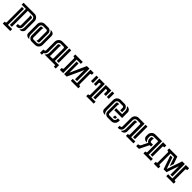

<svg xmlns="http://www.w3.org/2000/svg" viewBox="466 -2082 3880 3880"><g transform="rotate(45 2406.0 -142.5)"><path d="M214.8 -384.8V72.3H159.7V-384.8H39.1V-439.9H352.1Q374.5 -439.9 394.3 -431.4Q414.1 -422.9 428.7 -408Q443.4 -393.1 451.9 -373.3Q460.4 -353.5 460.4 -331.1V-79.6Q460.4 -63 454.1 -48.6Q447.8 -34.2 437 -23.4Q426.3 -12.7 411.9 -6.3Q397.5 0 380.9 0H359.4Q381.3 -17.1 393.3 -42.5Q405.3 -67.9 405.3 -95.7V-326.7Q405.3 -338.4 400.6 -349.1Q396 -359.9 388.2 -367.7Q380.4 -375.5 369.9 -380.1Q359.4 -384.8 347.7 -384.8ZM132.3 -356.9V99.6H252.9V154.8H39.1V99.6Q45.4 99.6 52 99.4Q58.6 99.1 64.2 97.2Q69.8 95.2 73.5 90.8Q77.1 86.4 77.1 77.6V-356.9ZM322.3 -319.3Q322.3 -329.1 319.1 -338.9Q315.9 -348.6 310.5 -356.9H348.6Q360.4 -356.9 369.1 -348.6Q377.9 -340.3 377.9 -328.1V-86.9Q377.9 -68.8 371.1 -53Q364.3 -37.1 352.5 -25.4Q340.8 -13.7 325 -6.8Q309.1 0 291 0H260.7V-55.2Q269.5 -55.2 280 -54.7Q290.5 -54.2 300 -56.4Q309.6 -58.6 315.9 -64.7Q322.3 -70.8 322.3 -84Z M676.8 -84Q676.8 -72.3 685.3 -63.7Q693.8 -55.2 705.6 -55.2H800.8Q813 -55.2 823.5 -59.8Q834 -64.5 841.8 -72.3Q849.6 -80.1 854.2 -90.6Q858.9 -101.1 858.9 -113.3V-344.2Q858.9 -372.1 846.7 -397.5Q834.5 -422.9 812.5 -439.9Q832 -439.9 850.3 -436.3Q868.7 -432.6 882.8 -423.6Q897 -414.6 905.5 -399.2Q914.1 -383.8 914.1 -360.4V-108.4Q914.1 -85.9 905.5 -66.2Q897 -46.4 882.3 -31.7Q867.7 -17.1 847.9 -8.5Q828.1 0 805.7 0H708Q689.9 0 674.1 -6.8Q658.2 -13.7 646.5 -25.4Q634.8 -37.1 627.9 -53Q621.1 -68.8 621.1 -86.9V-328.1Q621.1 -340.3 629.9 -348.6Q638.7 -356.9 650.4 -356.9H688.5Q683.1 -348.6 679.9 -338.9Q676.8 -329.1 676.8 -319.3ZM775.9 -355.5Q775.9 -367.2 767.6 -376Q759.3 -384.8 747.1 -384.8H651.4Q639.6 -384.8 629.2 -380.1Q618.7 -375.5 610.8 -367.7Q603 -359.9 598.4 -349.1Q593.8 -338.4 593.8 -326.7V-95.7Q593.8 -67.9 605.7 -42.5Q617.7 -17.1 639.6 0Q620.1 0 601.8 -3.7Q583.5 -7.3 569.6 -16.6Q555.7 -25.9 547.1 -41Q538.6 -56.2 538.6 -79.6V-331.1Q538.6 -353.5 547.1 -373.3Q555.7 -393.1 570.3 -408Q585 -422.9 604.7 -431.4Q624.5 -439.9 647 -439.9H744.6Q762.2 -439.9 778.1 -433.1Q793.9 -426.3 805.7 -414.3Q817.4 -402.3 824.2 -386.5Q831.1 -370.6 831.1 -353V-111.8Q831.1 -100.1 822.8 -91.3Q814.5 -82.5 802.2 -82.5H764.2Q775.9 -99.1 775.9 -120.6Z M1383.8 0H1077.1Q1099.1 -17.1 1111.3 -42.5Q1123.5 -67.9 1123.5 -95.7L1124 -328.1Q1124 -339.8 1132.3 -348.4Q1140.6 -356.9 1152.8 -356.9H1190.9Q1185.5 -348.6 1182.4 -338.9Q1179.2 -329.1 1179.2 -319.3V-147H1178.7Q1178.7 -136.2 1179.4 -124.5Q1180.2 -112.8 1180.2 -100.8Q1180.2 -88.9 1179.2 -77.4Q1178.2 -65.9 1174.8 -55.2H1240.2Q1249 -55.2 1255.4 -61.5Q1261.7 -67.9 1261.7 -76.7L1261.2 -367.2Q1261.2 -373 1254.4 -378.9Q1247.6 -384.8 1241.7 -384.8H1154.3Q1142.6 -384.8 1131.8 -380.1Q1121.1 -375.5 1113.3 -367.7Q1105.5 -359.9 1100.8 -349.1Q1096.2 -338.4 1096.2 -326.7L1095.7 -86.9Q1095.7 -61 1081.5 -39.3Q1067.4 -17.6 1043.5 -7.3V41H988.8L989.7 -55.2Q997.6 -55.2 1006.6 -55.4Q1015.6 -55.7 1023.2 -58.1Q1030.8 -60.5 1035.6 -66.7Q1040.5 -72.8 1040.5 -84L1041 -331.1Q1041 -353.5 1049.6 -373.3Q1058.1 -393.1 1072.8 -408Q1087.4 -422.9 1107.2 -431.4Q1127 -439.9 1149.4 -439.9H1316.9V-55.2H1438L1438.5 41H1383.8ZM1399.9 -439.9V-82.5H1344.7V-439.9Z M1637.2 0V-357.4H1692.4V-94.7L1847.7 -439.9H1922.9V-82.5H1867.7V-344.7L1710 0ZM2043.9 -384.8Q2037.6 -384.8 2031 -384.5Q2024.4 -384.3 2018.8 -382.6Q2013.2 -380.9 2009.5 -376.2Q2005.9 -371.6 2005.9 -362.8V-76.7Q2005.9 -67.9 2009.5 -63.5Q2013.2 -59.1 2018.8 -57.4Q2024.4 -55.7 2031.2 -55.4Q2038.1 -55.2 2043.9 -55.2V0H1829.6V-55.2H1950.7V-439.9H2043.9ZM1516.1 -55.2Q1522.5 -55.2 1529.1 -55.4Q1535.6 -55.7 1541.3 -57.4Q1546.9 -59.1 1550.5 -63.7Q1554.2 -68.4 1554.2 -77.1V-363.3Q1554.2 -372.1 1550.5 -376.5Q1546.9 -380.9 1541.3 -382.6Q1535.6 -384.3 1528.8 -384.5Q1522 -384.8 1516.1 -384.8V-439.9H1730.5V-384.8H1609.4V0H1516.1Z M2361.8 -55.2H2482.9V0H2268.6V-55.2Q2274.4 -55.2 2281.2 -55.4Q2288.1 -55.7 2293.7 -57.4Q2299.3 -59.1 2303 -63.5Q2306.6 -67.9 2306.6 -76.7V-362.8Q2306.6 -370.6 2300.8 -377.7Q2294.9 -384.8 2286.6 -384.8Q2275.9 -384.8 2267.8 -379.9Q2259.8 -375 2259.8 -362.8V-283.7H2204.6V-439.9H2361.8ZM2546.9 -439.9V-283.7H2491.7V-362.8Q2491.7 -372.1 2485.4 -378.4Q2479 -384.8 2469.7 -384.8H2444.8V-82.5H2389.6V-439.9ZM2177.2 -439.9V-283.7H2121.6V-439.9ZM2629.9 -439.9V-283.7H2574.2V-439.9Z M2956.1 -283.7V-355.5Q2956.1 -367.2 2947.5 -376Q2939 -384.8 2927.2 -384.8H2820.8Q2809.1 -384.8 2798.6 -380.1Q2788.1 -375.5 2780.3 -367.7Q2772.5 -359.9 2767.8 -349.1Q2763.2 -338.4 2763.2 -326.7V-95.7Q2763.2 -67.9 2775.1 -42.5Q2787.1 -17.1 2809.1 0Q2789.6 0 2771.2 -3.7Q2752.9 -7.3 2739 -16.6Q2725.1 -25.9 2716.6 -41Q2708 -56.2 2708 -79.6V-331.1Q2708 -353.5 2716.6 -373.3Q2725.1 -393.1 2739.7 -408Q2754.4 -422.9 2774.2 -431.4Q2793.9 -439.9 2816.4 -439.9H2924.3Q2942.4 -439.9 2958.3 -433.1Q2974.1 -426.3 2985.8 -414.6Q2997.6 -402.8 3004.4 -387Q3011.2 -371.1 3011.2 -353V-283.7ZM2846.2 -84Q2846.2 -72.3 2854.7 -63.7Q2863.3 -55.2 2875 -55.2H2981Q3000 -55.2 3011.2 -62.3Q3022.5 -69.3 3028.8 -80.8Q3035.2 -92.3 3037.1 -106.7Q3039.1 -121.1 3039.1 -136.2H3094.2V-108.4Q3094.2 -85.9 3085.7 -66.2Q3077.1 -46.4 3062.3 -31.7Q3047.4 -17.1 3027.6 -8.5Q3007.8 0 2985.4 0H2877.4Q2859.4 0 2843.5 -6.8Q2827.6 -13.7 2815.9 -25.4Q2804.2 -37.1 2797.4 -53Q2790.5 -68.8 2790.5 -86.9V-328.1Q2790.5 -340.3 2799.3 -348.6Q2808.1 -356.9 2819.8 -356.9H2857.9Q2852.5 -348.6 2849.4 -338.9Q2846.2 -329.1 2846.2 -319.3ZM2869.1 -255.9H3039.1V-344.2Q3039.1 -372.1 3026.9 -397.5Q3014.6 -422.9 2992.7 -439.9H3014.6Q3030.8 -439.9 3045.4 -433.6Q3060.1 -427.2 3070.8 -416.5Q3081.5 -405.8 3087.9 -391.1Q3094.2 -376.5 3094.2 -360.4V-200.7H2869.1ZM2944.3 -82.5Q2953.6 -96.2 2954.8 -108.4Q2956.1 -120.6 2956.1 -136.2H3011.2V-111.8Q3011.2 -100.1 3002.9 -91.3Q2994.6 -82.5 2982.4 -82.5Z M3334.5 -384.8Q3322.8 -384.8 3312 -380.1Q3301.3 -375.5 3293.5 -367.7Q3285.6 -359.9 3281 -349.1Q3276.4 -338.4 3276.4 -326.7L3275.9 -86.9Q3275.9 -68.8 3269 -53Q3262.2 -37.1 3250.5 -25.4Q3238.8 -13.7 3222.9 -6.8Q3207 0 3189 0H3168.9L3169.9 -55.2Q3177.7 -55.2 3186.8 -55.4Q3195.8 -55.7 3203.4 -58.1Q3210.9 -60.5 3215.8 -66.7Q3220.7 -72.8 3220.7 -84L3221.2 -331.1Q3221.2 -353.5 3229.7 -373.3Q3238.3 -393.1 3252.9 -408Q3267.6 -422.9 3287.4 -431.4Q3307.1 -439.9 3329.6 -439.9H3497.1V-55.2H3618.2V0H3403.8V-55.2Q3409.7 -55.2 3416.3 -55.4Q3422.9 -55.7 3428.7 -57.4Q3434.6 -59.1 3438.2 -63.5Q3441.9 -67.9 3441.9 -76.7L3441.4 -367.2Q3441.4 -373 3434.6 -378.9Q3427.7 -384.8 3421.9 -384.8ZM3580.1 -439.9V-82.5H3524.9V-439.9ZM3257.3 0Q3279.3 -17.1 3291.5 -42.5Q3303.7 -67.9 3303.7 -95.7L3304.2 -328.1Q3304.2 -339.8 3312.5 -348.4Q3320.8 -356.9 3333 -356.9H3371.1Q3365.7 -348.6 3362.5 -338.9Q3359.4 -329.1 3359.4 -319.3V-147H3358.9V-79.6Q3358.9 -63 3352.5 -48.6Q3346.2 -34.2 3335.4 -23.4Q3324.7 -12.7 3310.3 -6.3Q3295.9 0 3279.3 0Z M3809.6 -384.8Q3797.9 -384.8 3787.1 -380.1Q3776.4 -375.5 3768.6 -367.7Q3760.7 -359.9 3756.1 -349.1Q3751.5 -338.4 3751.5 -326.7Q3751.5 -308.1 3752.9 -291.5Q3754.4 -274.9 3759.3 -260.3Q3764.2 -245.6 3773.2 -232.2Q3782.2 -218.8 3797.9 -206.5H3775.9Q3759.8 -206.5 3745.1 -212.9Q3730.5 -219.2 3719.7 -230Q3709 -240.7 3702.6 -255.4Q3696.3 -270 3696.3 -286.1V-331.5Q3696.3 -354 3704.8 -373.8Q3713.4 -393.6 3728.3 -408.2Q3743.2 -422.9 3762.9 -431.4Q3782.7 -439.9 3805.2 -439.9H3997.1V-138.2H3996.6V-55.2H4117.7V0H3903.3V-55.2Q3909.2 -55.2 3916 -55.4Q3922.9 -55.7 3928.5 -57.4Q3934.1 -59.1 3938 -63.5Q3941.9 -67.9 3941.9 -76.7V-384.8ZM3876 -206.5 3774.9 0H3696.3V-55.2Q3716.3 -55.2 3731.4 -61.8Q3746.6 -68.4 3756.3 -87.4L3820.8 -219.2Q3801.8 -231 3790.5 -251Q3779.3 -271 3779.3 -293.5Q3779.3 -302.2 3778.8 -313.2Q3778.3 -324.2 3780.5 -334Q3782.7 -343.8 3788.8 -350.6Q3794.9 -357.4 3808.1 -357.4H3846.2Q3834.5 -340.3 3834.5 -319.3Q3834.5 -293.5 3837.6 -281.2Q3840.8 -269 3849.6 -264.6Q3858.4 -260.3 3874 -261Q3889.6 -261.7 3914.6 -261.7V-206.5ZM4024.9 -82.5V-439.9H4118.2V-384.8Q4112.8 -384.8 4106.2 -384.8Q4099.6 -384.8 4093.8 -382.8Q4087.9 -380.9 4084 -376.7Q4080.1 -372.6 4080.1 -364.7V-82.5Z M4572.3 -439.9H4648.4V-82.5H4593.3V-325.2L4502.4 -60.5H4419.4L4316.9 -356.9H4375L4460.9 -109.9ZM4293.9 -76.7Q4293.9 -67.9 4297.6 -63.5Q4301.3 -59.1 4306.9 -57.4Q4312.5 -55.7 4319.3 -55.4Q4326.2 -55.2 4332 -55.2V0H4200.7V-55.2Q4205.6 -55.2 4212.2 -55.2Q4218.8 -55.2 4224.6 -56.9Q4230.5 -58.6 4234.6 -62.7Q4238.8 -66.9 4238.8 -74.7V-362.8Q4238.8 -371.6 4235.1 -376.2Q4231.4 -380.9 4225.8 -382.6Q4220.2 -384.3 4213.6 -384.5Q4207 -384.8 4200.7 -384.8V-439.9H4434.1L4490.2 -279.8L4460.9 -194.8L4395 -384.8H4293.9ZM4769.5 -384.8Q4763.2 -384.8 4756.6 -384.5Q4750 -384.3 4744.4 -382.6Q4738.8 -380.9 4735.1 -376.2Q4731.4 -371.6 4731.4 -362.8V-76.7Q4731.4 -67.9 4735.1 -63.5Q4738.8 -59.1 4744.4 -57.4Q4750 -55.7 4756.8 -55.4Q4763.7 -55.2 4769.5 -55.2V0H4555.2V-55.2H4676.3V-439.9H4769.5Z"/></g></svg>

Font: Isar CAT
Style: Regular
Weight: 400
Designer: Digitized by Peter Wiegel
Foundry: CAT-Fonts, Peter Wiegel
Version: Version 1.000; ttfautohint (v1.3)